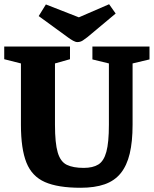

<svg xmlns="http://www.w3.org/2000/svg" viewBox="-29 -868 727 908"><path d="M352 20Q245 20 183.5 -7Q122 -34 96 -99Q70 -164 70 -278V-568L-9 -588V-648H302V-588L231 -568V-278Q231 -191 244 -147Q257 -103 287 -88.5Q317 -74 367 -74Q410 -74 436 -90Q462 -106 474 -150Q486 -194 486 -278V-568L408 -587V-648H678V-587L598 -568V-278Q598 -198 584.5 -141.5Q571 -85 542 -49Q513 -13 466 3.5Q419 20 352 20ZM337 -669Q328 -669 316.5 -675.5Q305 -682 294 -690L154 -792L188 -847L344 -786L487 -848L518 -804L384 -692Q374 -684 362.5 -676.5Q351 -669 337 -669Z"/></svg>

Font: Faustina ExtraBold
Style: Regular
Weight: 800
Designer: Alfonso Garcia
Foundry: http://www.omnibus-type.com
Version: Version 1.200